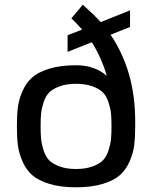

<svg xmlns="http://www.w3.org/2000/svg" viewBox="-20 -784 648 818"><path d="M284 -706Q305 -686 330 -658L268 -634V-563L371 -604Q412 -540 435 -461Q383 -506 304 -506Q238 -506 190.5 -491.5Q143 -477 117 -454Q91 -431 75.5 -395Q60 -359 56 -325.5Q52 -292 52 -246Q52 -200 56 -166.5Q60 -133 75.5 -97Q91 -61 117 -38Q143 -15 190.5 -0.5Q238 14 304 14Q370 14 417.5 -0.5Q465 -15 491 -38Q517 -61 532.5 -97Q548 -133 552 -166.5Q556 -200 556 -246V-267Q556 -482 451 -636L534 -669V-740L409 -690Q388 -714 333 -764ZM304 -64Q263 -64 233.5 -75Q204 -86 189 -101.5Q174 -117 165.5 -144Q157 -171 155 -192.5Q153 -214 153 -246Q153 -278 155 -299.5Q157 -321 165.5 -347.5Q174 -374 189 -389.5Q204 -405 233.5 -416Q263 -427 304 -427Q345 -427 374.5 -416Q404 -405 419 -389.5Q434 -374 442.5 -347.5Q451 -321 453 -299.5Q455 -278 455 -246Q455 -214 453 -192.5Q451 -171 442.5 -144Q434 -117 419 -101.5Q404 -86 374.5 -75Q345 -64 304 -64Z"/></svg>

Font: Glegoo
Style: Bold
Weight: 700
Version: Version 2.0.1; ttfautohint (v0.9) -r 48 -G 60